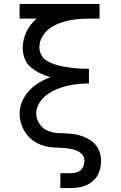

<svg xmlns="http://www.w3.org/2000/svg" viewBox="-20 -755 616 980"><path d="M288 205H342Q371 205 400 197.5Q429 190 452.5 170.5Q476 151 486 122.5Q496 94 496 65Q496 36 483.5 9Q471 -18 447.5 -35Q424 -52 396.5 -61Q369 -70 340 -72.5Q311 -75 282 -75.5Q253 -76 226 -86.5Q199 -97 182 -122Q165 -147 165 -176Q165 -204 180.5 -229Q196 -254 219 -271Q242 -288 268 -299Q294 -310 321.5 -316.5Q349 -323 377 -326Q405 -329 434 -329V-404Q412 -404 390.5 -405Q369 -406 347.5 -408.5Q326 -411 304.5 -415Q283 -419 262.5 -425.5Q242 -432 222.5 -442.5Q203 -453 192 -472.5Q181 -492 181 -514Q181 -546 199.5 -574Q218 -602 246 -618.5Q274 -635 305.5 -644Q337 -653 369 -656.5Q401 -660 434 -660H488V-735H80V-660H167Q134 -632 115 -592.5Q96 -553 96 -510Q96 -482 106 -455.5Q116 -429 138 -411Q160 -393 185 -381Q210 -369 237 -361Q196 -346 160.5 -320.5Q125 -295 102.5 -256.5Q80 -218 80 -174Q80 -155 84.5 -136.5Q89 -118 97 -100.5Q105 -83 117 -68Q129 -53 144 -41Q159 -29 176.5 -21Q194 -13 212.5 -8.5Q231 -4 250 -2.5Q269 -1 288.5 -0.5Q308 0 327 2.5Q346 5 364.5 11Q383 17 397 31Q411 45 411 65Q411 83 402.5 99.5Q394 116 377 122.5Q360 129 342 129H288Z"/></svg>

Font: Iosevka Sparkle
Style: Regular
Weight: 400
Designer: Belleve Invis
Foundry: Belleve Invis
Version: Version 4.5.0; ttfautohint (v1.8.3)